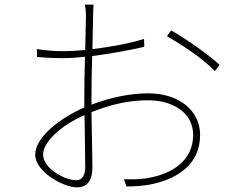

<svg xmlns="http://www.w3.org/2000/svg" viewBox="-20 -802 1040 829"><path d="M309 -24C257 -24 166 -76 166 -135C166 -190 247 -263 345 -305C346 -220 348 -128 348 -79C348 -49 337 -24 309 -24ZM375 -383C375 -433 376 -499 378 -560C457 -570 544 -586 603 -600L602 -634C542 -615 457 -599 379 -590C380 -656 382 -713 382 -732C382 -753 383 -765 384 -782H346C350 -767 351 -749 351 -730C351 -712 349 -654 348 -586C313 -583 281 -581 254 -581C218 -581 189 -583 139 -590L140 -556C172 -553 208 -551 254 -551C280 -551 312 -553 347 -557C345 -495 344 -430 344 -380V-338C239 -292 132 -210 132 -134C132 -61 253 7 312 7C354 7 379 -19 379 -80C379 -133 376 -231 375 -318C460 -351 533 -369 620 -369C721 -369 814 -319 814 -219C814 -107 720 -52 627 -35C586 -26 546 -28 515 -28L526 3C554 3 598 2 641 -8C755 -34 844 -98 844 -220C844 -321 757 -399 620 -399C545 -399 458 -382 375 -350ZM701 -646C766 -608 858 -548 908 -495L928 -522C885 -563 784 -634 719 -671Z"/></svg>

Font: Noto Sans CJK JP Thin
Style: Regular
Weight: 250
Designer: Ryoko NISHIZUKA (kana & ideographs); Paul D. Hunt (Latin, Greek & Cyrillic); Wenlong ZHANG (bopomofo); Sandoll Communica
Foundry: Adobe Systems Incorporated
Version: Version 1.004;PS 1.004;hotconv 1.0.82;makeotf.lib2.5.63406